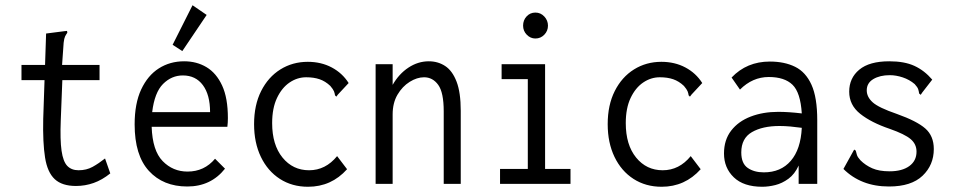

<svg xmlns="http://www.w3.org/2000/svg" viewBox="-20 -702 3640 733"><path d="M270 8Q217 8 189 -18Q161 -44 152 -100.5Q143 -157 145 -248L150 -396H62V-454H152L156 -574L226 -583L236 -584L237 -577Q232 -570 228.5 -563Q225 -556 223 -539L217 -454H360V-396H218L212 -243Q209 -168 215 -126.5Q221 -85 237 -68.5Q253 -52 280 -52Q310 -52 333.5 -65Q357 -78 381 -97L401 -40Q370 -15 337.5 -3.5Q305 8 270 8Z M695 10Q603 10 548.5 -49.5Q494 -109 494 -227Q494 -307 519 -360.5Q544 -414 586.5 -441Q629 -468 683 -468Q731 -468 768.5 -445.5Q806 -423 828 -375.5Q850 -328 850 -251Q850 -242 849.5 -234.5Q849 -227 848 -218H559Q562 -127 601 -87Q640 -47 696 -47Q760 -47 801 -96L839 -58Q785 10 695 10ZM561 -274H782Q782 -340 754.5 -377Q727 -414 678 -414Q635 -414 602.5 -381.5Q570 -349 561 -274ZM676 -507 639 -531 715 -682 769 -645Z M1156 11Q1095 11 1048.5 -19Q1002 -49 976 -103Q950 -157 950 -228Q950 -301 977 -354.5Q1004 -408 1050.5 -437Q1097 -466 1155 -466Q1206 -466 1246.5 -444.5Q1287 -423 1311 -385L1270 -341L1264 -333L1259 -338Q1258 -346 1255 -353.5Q1252 -361 1241 -374Q1222 -392 1200 -399.5Q1178 -407 1149 -407Q1115 -407 1085.5 -387Q1056 -367 1037.5 -328Q1019 -289 1019 -232Q1019 -149 1058.5 -100.5Q1098 -52 1160 -52Q1223 -52 1267 -106L1305 -56Q1245 11 1156 11Z M1414 0V-457H1479V-378Q1503 -420 1539.5 -444Q1576 -468 1617 -468Q1652 -468 1679.5 -450Q1707 -432 1723 -390.5Q1739 -349 1739 -279V0H1674V-277Q1674 -349 1653 -378Q1632 -407 1599 -407Q1572 -407 1544 -389.5Q1516 -372 1497.5 -340.5Q1479 -309 1479 -265V0Z M1889 0V-57H1995V-400H1895V-457H2061V-57H2158V0ZM2024 -555Q2005 -555 1991 -569.5Q1977 -584 1977 -604Q1977 -625 1990.5 -639.5Q2004 -654 2024 -654Q2044 -654 2058 -639Q2072 -624 2072 -604Q2072 -584 2058 -569.5Q2044 -555 2024 -555Z M2506 11Q2445 11 2398.5 -19Q2352 -49 2326 -103Q2300 -157 2300 -228Q2300 -301 2327 -354.5Q2354 -408 2400.5 -437Q2447 -466 2505 -466Q2556 -466 2596.5 -444.5Q2637 -423 2661 -385L2620 -341L2614 -333L2609 -338Q2608 -346 2605 -353.5Q2602 -361 2591 -374Q2572 -392 2550 -399.5Q2528 -407 2499 -407Q2465 -407 2435.5 -387Q2406 -367 2387.5 -328Q2369 -289 2369 -232Q2369 -149 2408.5 -100.5Q2448 -52 2510 -52Q2573 -52 2617 -106L2655 -56Q2595 11 2506 11Z M2890 11Q2819 11 2781.5 -25Q2744 -61 2744 -116Q2744 -168 2771.5 -203.5Q2799 -239 2846 -257Q2893 -275 2951 -275Q2971 -275 2993.5 -273.5Q3016 -272 3041 -269Q3036 -349 3005.5 -378.5Q2975 -408 2915 -408Q2853 -408 2805 -360L2773 -406Q2831 -467 2919 -467Q2975 -467 3015.5 -447Q3056 -427 3078 -378.5Q3100 -330 3100 -243V0H3029V-70Q3014 -37 2990 -19.5Q2966 -2 2940 4.5Q2914 11 2890 11ZM2810 -120Q2810 -78 2834.5 -61Q2859 -44 2896 -44Q2961 -44 2999 -88Q3037 -132 3041 -214Q3020 -217 2998 -219Q2976 -221 2956 -221Q2891 -221 2850.5 -197.5Q2810 -174 2810 -120Z M3374 10Q3320 10 3276.5 -7Q3233 -24 3200 -57L3236 -122L3241 -131L3247 -127Q3249 -119 3251.5 -110.5Q3254 -102 3265 -90Q3284 -71 3310 -59.5Q3336 -48 3376 -48Q3424 -48 3451.5 -68Q3479 -88 3479 -123Q3479 -152 3456.5 -171Q3434 -190 3377 -210Q3306 -234 3264 -267.5Q3222 -301 3222 -352Q3222 -404 3260.5 -436Q3299 -468 3375 -468Q3433 -468 3471 -450.5Q3509 -433 3539 -398L3501 -349L3495 -340L3489 -345Q3488 -353 3485.5 -361Q3483 -369 3472 -381Q3452 -398 3426.5 -406.5Q3401 -415 3377 -415Q3339 -415 3314 -400Q3289 -385 3289 -357Q3289 -332 3311.5 -311.5Q3334 -291 3404 -267Q3480 -240 3512.5 -211.5Q3545 -183 3545 -133Q3545 -72 3502 -31Q3459 10 3374 10Z"/></svg>

Font: Inconsolata SemiCondensed
Style: Regular
Weight: 400
Width: 4
Monospace: yes
Designer: Raph Levien, Cyreal, Brenton Simpson
Foundry: Raph Levien, Cyreal, Google
Version: Version 3.001; ttfautohint (v1.8.2.53-6de2)